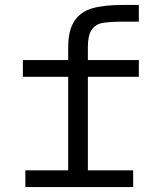

<svg xmlns="http://www.w3.org/2000/svg" viewBox="-20 -760 640 780"><path d="M83 -68H257V-448H73V-516H257V-567Q257 -637 282.5 -675Q308 -713 355.5 -726.5Q403 -740 482 -740H544V-672H481Q424 -672 395.5 -666.5Q367 -661 352 -638.5Q337 -616 337 -568V-516H544V-448H337V-68H521V0H83Z"/></svg>

Font: iA Writer Duo V
Style: Regular
Weight: 400
Designer: Mike Abbink, Paul van der Laan, Pieter van Rosmalen, Oliver Reichenstein
Foundry: Information Architects Inc.
Version: Version 2.000